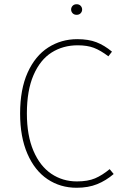

<svg xmlns="http://www.w3.org/2000/svg" viewBox="-20 -877 582 907"><path d="M345 -692Q398 -692 435.5 -677.5Q473 -663 509 -633L492 -611Q455 -639 423.5 -651Q392 -663 347 -663Q278 -663 224 -629Q170 -595 138.5 -522.5Q107 -450 107 -341Q107 -237 138 -164.5Q169 -92 222.5 -56Q276 -20 343 -20Q395 -20 429 -34.5Q463 -49 498 -78L517 -55Q481 -24 439 -7Q397 10 342 10Q265 10 204.5 -30.5Q144 -71 109.5 -150.5Q75 -230 75 -341Q75 -455 110.5 -534Q146 -613 207.5 -652.5Q269 -692 345 -692ZM342 -857Q354 -857 361 -849.5Q368 -842 368 -832Q368 -822 361 -814.5Q354 -807 342 -807Q330 -807 323 -814.5Q316 -822 316 -832Q316 -842 323 -849.5Q330 -857 342 -857Z"/></svg>

Font: Firava
Style: Regular
Weight: 400
Designer: Carrois Corporate & Edenspiekermann AG
Foundry: Greg Finn Gibson
Version: Version 5.000